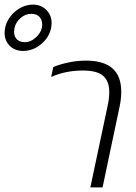

<svg xmlns="http://www.w3.org/2000/svg" viewBox="-146 -813 590 833"><path d="M-126 -671Q-126 -702 -108.5 -730.5Q-91 -759 -62.5 -776Q-34 -793 -3 -793Q32 -793 55 -770Q78 -747 78 -712Q78 -706 76 -692Q67 -650 32 -621Q-3 -592 -46 -592Q-81 -592 -103.5 -614Q-126 -636 -126 -671ZM37 -706Q37 -727 25 -740Q13 -753 -11 -753Q-36 -753 -57 -734.5Q-78 -716 -83 -692Q-85 -680 -85 -676Q-85 -655 -73 -642.5Q-61 -630 -38 -630Q-11 -630 13 -654Q37 -678 37 -706ZM321 -354Q328 -385 328 -414Q328 -461 301.5 -484Q275 -507 214 -507Q138 -507 76 -479L85 -522Q113 -534 151 -542Q189 -550 227 -550Q380 -550 380 -416Q380 -383 373 -351L299 0H246Z"/></svg>

Font: Prompt ExtraLight
Style: Italic
Weight: 275
Italic angle: -12°
Designer: Katatrad Team
Foundry: CadsonDemak
Version: Version 1.000